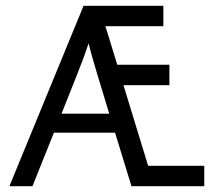

<svg xmlns="http://www.w3.org/2000/svg" viewBox="-20 -645 748 665"><path d="M12.5 0Q12.5 0 269.4 -625Q269.4 -625 545.8 -625Q545.8 -625 545.8 -554.2Q545.8 -554.2 345.1 -554.2Q345.1 -554.2 386.1 -420.8Q386.1 -420.8 566.7 -420.8Q566.7 -420.8 566.7 -350Q566.7 -350 407.6 -350Q407.6 -350 493.1 -70.8Q493.1 -70.8 687.5 -70.8Q687.5 -70.8 687.5 0H435.4L378.5 -185.4H166.7Q166.7 -185.4 92.4 0Q92.4 0 12.5 0ZM193.1 -251.4Q193.1 -251.4 358.3 -251.4Q358.3 -251.4 320.8 -375Q312.5 -403.5 303.8 -432.3Q295.1 -461.1 286.8 -495.1Q275.7 -461.1 264.6 -432.3Q253.5 -403.5 242.4 -375Q242.4 -375 193.1 -251.4Z"/></svg>

Font: co2trust
Style: Regular
Weight: 400
Designer: Kristian Moeller
Foundry: Dicotype
Version: Version 1.000